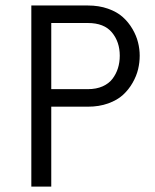

<svg xmlns="http://www.w3.org/2000/svg" viewBox="-20 -674 570 706"><path d="M168.5 -346.2H303.2Q334 -346.2 357.2 -356.4Q380.4 -366.7 393.8 -384.5Q407.2 -402.3 413.8 -423.6Q420.4 -444.8 420.4 -469.2Q420.4 -520 391.6 -554.7Q362.8 -589.4 303.2 -589.4H168.5ZM168.5 -281.7V12.2H95.2V-653.8H303.2Q343.8 -653.8 377 -642.1Q410.2 -630.4 431.4 -611.3Q452.6 -592.3 467 -567.6Q481.4 -543 487.5 -518.3Q493.7 -493.7 493.7 -469.2Q493.7 -444.3 487.8 -419.4Q481.9 -394.5 467.5 -369.4Q453.1 -344.2 432.1 -325Q411.1 -305.7 377.7 -293.7Q344.2 -281.7 303.2 -281.7Z"/></svg>

Font: AzarMehrMonospaced
Style: SansBold
Weight: 1
Designer: Amin Abedi
Version: Version 1.00